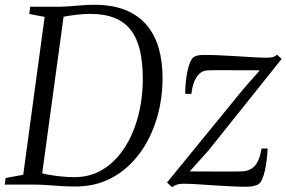

<svg xmlns="http://www.w3.org/2000/svg" viewBox="-26 -771 1196 802"><path d="M100 -743H227.5Q263 -744 298 -747.5Q333 -751 367.5 -751Q443.5 -751 497.5 -729.2Q551.5 -707.5 586 -667Q620.5 -626.5 636.8 -570.5Q653 -514.5 653 -446Q653 -353 627.2 -270.8Q601.5 -188.5 554 -125.8Q506.5 -63 439.8 -27.5Q373 8 290 8Q262.5 8 240 6.8Q217.5 5.5 197 4Q176.5 2.5 155.8 1.2Q135 0 109.5 0H-6L-2.5 -27.5L71 -41L160.5 -700.5L96.5 -712.5ZM146 -16 131 -52Q150.5 -46 176.8 -41.2Q203 -36.5 231 -33.8Q259 -31 284.5 -31Q341 -31 386.8 -54Q432.5 -77 467 -117.2Q501.5 -157.5 524.5 -209.5Q547.5 -261.5 559 -320.5Q570.5 -379.5 570.5 -439Q570.5 -509 558.5 -560.5Q546.5 -612 520.2 -645.8Q494 -679.5 452.2 -696.2Q410.5 -713 350.5 -713Q329.5 -713 304.8 -710.5Q280 -708 258.2 -704.5Q236.5 -701 223 -698L243.5 -730ZM1059 -477Q1047.5 -477.5 1023.5 -477.5Q999.5 -477.5 970.2 -477.5Q941 -477.5 913 -477.8Q885 -478 864.8 -477.8Q844.5 -477.5 839.5 -477Q818.5 -475.5 804.8 -461Q791 -446.5 783.5 -424.8Q776 -403 773.5 -379H748Q747.5 -396 749.2 -419.2Q751 -442.5 755.5 -466Q760 -489.5 766.8 -507.5Q773.5 -525.5 782.5 -532Q788 -536 798 -538.8Q808 -541.5 827 -541.5Q855.5 -541.5 891.8 -540Q928 -538.5 965.2 -536Q1002.5 -533.5 1035.2 -531.8Q1068 -530 1089 -530Q1101.5 -530 1111.2 -532Q1121 -534 1131 -542.5L1150.5 -525L846.5 -144.5L766.5 -55Q786.5 -55 819.2 -54.8Q852 -54.5 886.5 -54.5Q921 -54.5 947.8 -54.5Q974.5 -54.5 982.5 -55Q1020 -56 1039.8 -80Q1059.5 -104 1066.5 -150.5H1092Q1091 -128.5 1088.2 -104.8Q1085.5 -81 1080.8 -59.5Q1076 -38 1069 -22.2Q1062 -6.5 1052 -0.5Q1045.5 3 1033.5 6Q1021.5 9 1003 9Q973.5 9 936.2 7.2Q899 5.5 861 2.8Q823 0 791.2 -1.8Q759.5 -3.5 740 -3.5Q725 -3.5 714 -0.2Q703 3 693 11L671.5 -8.5L990 -398.5Z"/></svg>

Font: Merriweather 72pt Light
Style: Italic
Weight: 300
Italic angle: -7.8°
Version: Version 2.101